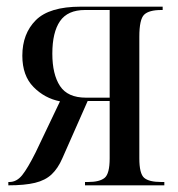

<svg xmlns="http://www.w3.org/2000/svg" viewBox="-20 -556 534 576"><path d="M5 0V-10H8Q30 -10 46.5 -30.5Q63 -51 87 -99L160 -252Q114 -261 80.5 -295Q47 -329 47 -389Q47 -455 87.5 -495.5Q128 -536 222 -536H468V-526H464Q427 -526 412.5 -512Q398 -498 398 -446V-81Q398 -35 412.5 -22.5Q427 -10 464 -10H473V0H235V-10H244Q279 -10 294 -22.5Q309 -35 309 -81V-253H243L167 -81Q154 -51 135 -33Q116 -15 85 -7.5Q54 0 5 0ZM238 -263H309V-526H235Q183 -526 160 -492.5Q137 -459 137 -395Q137 -333 160 -298Q183 -263 238 -263Z"/></svg>

Font: Noto Serif Display Condensed
Style: Regular
Weight: 400
Width: 3
Designer: Monotype Design Team
Foundry: Monotype Imaging Inc.
Version: Version 2.009